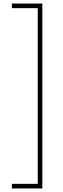

<svg xmlns="http://www.w3.org/2000/svg" viewBox="-20 -886 353 1084"><path d="M47 178H219V-866H47V-840H193V152H47Z"/></svg>

Font: Noto Sans Malayalam UI Thin
Style: Regular
Weight: 100
Designer: Jelle Bosma - Monotype Design Team
Foundry: Monotype Imaging Inc.
Version: Version 2.104